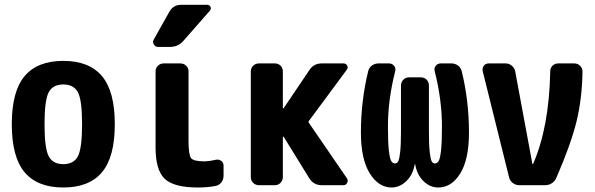

<svg xmlns="http://www.w3.org/2000/svg" viewBox="-20 -790 2540 819"><path d="M187.5 -124Q205.1 -89.8 250 -89.8Q294.9 -89.8 312.5 -124Q330.1 -158.2 330.1 -260.3Q330.1 -362.3 312.5 -396Q294.9 -429.7 250 -429.7Q205.1 -429.7 187.5 -396Q169.9 -362.3 169.9 -260.3Q169.9 -158.2 187.5 -124ZM85 -465.3Q139.6 -530.3 250 -530.3Q360.4 -530.3 415 -465.3Q469.7 -400.4 469.7 -260.3Q469.7 -120.1 415 -55.2Q360.4 9.8 250 9.8Q139.6 9.8 85 -55.2Q30.3 -120.1 30.3 -260.3Q30.3 -400.4 85 -465.3Z M900.4 -108.4Q913.1 -111.3 923.3 -104Q933.6 -96.7 933.6 -84V-40Q933.6 -24.4 924.3 -12.2Q915 0 900.4 2.9Q866.2 9.8 824.2 9.8Q721.7 9.8 682.6 -27.3Q643.6 -64.5 643.6 -160.2V-485.4Q643.6 -500 653.8 -509.8Q664.1 -519.5 678.7 -519.5H749Q763.7 -519.5 773.9 -509.8Q784.2 -500 784.2 -485.4V-190.4Q784.2 -129.9 794.9 -115.7Q805.7 -101.6 853.5 -101.6Q876 -102.5 900.4 -108.4ZM704.1 -589.8H654.3Q642.6 -589.8 636.2 -600.6Q629.9 -611.3 635.7 -621.1L702.1 -739.3Q719.7 -770.5 753.9 -769.5H864.3Q874 -769.5 877.9 -760.7Q881.8 -752 875 -744.1L762.7 -616.2Q740.2 -589.8 704.1 -589.8Z M1297.9 -265.6 1460 -29.3Q1465.8 -20.5 1460.9 -10.3Q1456.1 0 1445.3 0H1352.5Q1317.4 0 1298.8 -30.3L1190.4 -206.1Q1189.5 -207 1188 -207Q1186.5 -207 1186.5 -206.1V-35.2Q1186.5 -20.5 1176.8 -10.3Q1167 0 1152.3 0H1085Q1070.3 0 1060.1 -9.8Q1049.8 -19.5 1049.8 -35.2V-485.4Q1049.8 -500 1060.1 -509.8Q1070.3 -519.5 1085 -519.5H1152.3Q1167 -519.5 1176.8 -509.8Q1186.5 -500 1186.5 -485.4V-329.1Q1186.5 -326.2 1190.4 -329.1L1299.8 -491.2Q1318.4 -520.5 1355.5 -519.5H1445.3Q1456.1 -519.5 1460.9 -510.3Q1465.8 -501 1459 -492.2L1297.9 -274.4Q1293.9 -269.5 1297.9 -265.6Z M1905.3 -519.5Q1920.9 -519.5 1933.1 -510.7Q1945.3 -502 1949.2 -487.3Q1980.5 -361.3 1980.5 -224.6Q1980.5 -110.4 1943.4 -50.3Q1906.2 9.8 1849.6 9.8Q1814.5 9.8 1786.6 -17.1Q1758.8 -43.9 1751 -88.9Q1751 -89.8 1750 -89.8Q1749 -89.8 1749 -88.9Q1741.2 -43.9 1712.9 -17.1Q1684.6 9.8 1650.4 9.8Q1594.7 9.8 1557.1 -50.8Q1519.5 -111.3 1519.5 -224.6Q1519.5 -360.4 1550.8 -487.3Q1554.7 -502 1566.9 -510.7Q1579.1 -519.5 1594.7 -519.5H1639.6Q1652.3 -519.5 1660.6 -509.8Q1668.9 -500 1666 -487.3Q1634.8 -365.2 1634.8 -250Q1634.8 -183.6 1638.7 -148.4Q1642.6 -113.3 1648.9 -103Q1655.3 -92.8 1665 -92.8Q1673.8 -92.8 1678.7 -102.1Q1683.6 -111.3 1687 -141.6Q1690.4 -171.9 1690.4 -230.5V-424.8Q1690.4 -439.5 1700.2 -449.7Q1710 -460 1724.6 -460H1775.4Q1790 -460 1799.8 -450.2Q1809.6 -440.4 1809.6 -424.8V-230.5Q1809.6 -172.9 1813 -142.1Q1816.4 -111.3 1821.3 -102.1Q1826.2 -92.8 1835 -92.8Q1844.7 -92.8 1851.1 -103Q1857.4 -113.3 1861.3 -148.4Q1865.2 -183.6 1865.2 -250Q1865.2 -365.2 1834 -487.3Q1831.1 -500 1838.9 -509.8Q1846.7 -519.5 1860.4 -519.5Z M2429.7 -519.5Q2444.3 -519.5 2454.6 -509.3Q2464.8 -499 2464.8 -484.4Q2462.9 -368.2 2439 -271Q2415 -173.8 2353.5 -32.2Q2347.7 -17.6 2334.5 -8.8Q2321.3 0 2304.7 0H2195.3Q2179.7 0 2167.5 -9.3Q2155.3 -18.6 2151.4 -34.2L2039.1 -486.3Q2036.1 -499 2043.5 -509.3Q2050.8 -519.5 2065.4 -519.5H2136.7Q2151.4 -519.5 2163.1 -509.8Q2174.8 -500 2177.7 -485.4L2251 -90.8Q2251 -89.8 2252 -89.8Q2253.9 -89.8 2253.9 -90.8Q2322.3 -246.1 2327.1 -485.4Q2327.1 -500 2336.9 -509.8Q2346.7 -519.5 2362.3 -519.5Z"/></svg>

Font: Rounded-L Mgen+ 1mn bold
Style: Bold
Weight: 700
Designer: [Source Han Sans]
Ryoko NISHIZUKA  (kana & ideographs); Paul D. Hunt (Latin, Greek & Cyrillic); Wenlong ZHANG  (bopomofo
Version: Version 1.059.20150602